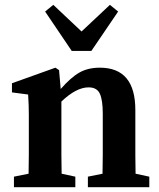

<svg xmlns="http://www.w3.org/2000/svg" viewBox="-20 -780 664 800"><path d="M396 -498Q543.9 -498 543.9 -321.8V-134.3Q543.9 -91.8 544.9 -56.2L602.1 -43.9V0H346.2V-43.9L407.2 -56.2Q408.2 -92.8 408.2 -134.8V-306.2Q408.2 -363.3 396 -389.6Q383.8 -416 349.1 -416Q297.9 -416 235.8 -356.9V-135.7Q235.8 -93.3 236.8 -56.2L293.9 -43.9V0H38.1V-43.9L99.1 -56.2Q100.1 -94.2 100.1 -136.2V-303.7Q100.1 -340.8 97.2 -386.2L29.8 -395V-433.1L210.9 -498L226.1 -487.8L232.9 -409.2Q275.4 -457.5 310.5 -477.5Q346.2 -498 396 -498ZM472.2 -731.9 360.8 -567.9H278.8L168 -731.9L202.1 -759.8L319.8 -648.9L438 -759.8Z"/></svg>

Font: SourceSerifPro-Bold
Style: Bold
Weight: 700
Designer: Frank Grießhammer
Foundry: Adobe Systems Incorporated
Version: Version 1.014;PS Version 1.0;hotconv 1.0.73;makeotf.lib2.5.5